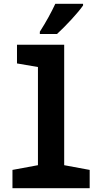

<svg xmlns="http://www.w3.org/2000/svg" viewBox="-20 -997 540 1017"><path d="M191 -829V-817H282C328 -859 394 -930 420 -968V-977H273C252 -932 225 -882 191 -829ZM46 0H455V-97L320 -122V-760H70V-661L181 -642V-122L46 -97Z"/></svg>

Font: Noto Sans Mono ExtraCondensed ExtraBold
Style: Regular
Weight: 800
Width: 2
Designer: Monotype Design Team
Foundry: Monotype Imaging Inc.
Version: Version 2.014